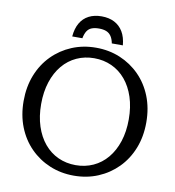

<svg xmlns="http://www.w3.org/2000/svg" viewBox="-96 -984 986 1079"><g transform="rotate(10 397.0 -444.5)"><path d="M397 10Q323 10 259.5 -16.5Q196 -43 148 -91.5Q100 -140 73.5 -207Q47 -274 47 -355Q47 -436 73.5 -503Q100 -570 148 -618.5Q196 -667 259.5 -693.5Q323 -720 397 -720Q471 -720 534.5 -693.5Q598 -667 646 -618.5Q694 -570 720.5 -503Q747 -436 747 -355Q747 -274 720.5 -207Q694 -140 646 -91.5Q598 -43 534.5 -16.5Q471 10 397 10ZM397 -50Q451 -50 497 -71Q543 -92 576.5 -132Q610 -172 628.5 -228.5Q647 -285 647 -355Q647 -425 628.5 -481.5Q610 -538 576.5 -578Q543 -618 497 -639Q451 -660 397 -660Q343 -660 297 -639Q251 -618 217.5 -578Q184 -538 165.5 -481.5Q147 -425 147 -355Q147 -285 165.5 -228.5Q184 -172 217.5 -132Q251 -92 297 -71Q343 -50 397 -50ZM397 -899Q439 -899 470 -883Q501 -867 519.5 -836Q538 -805 542 -759H479Q474 -785 463 -800.5Q452 -816 435 -822.5Q418 -829 394 -829Q370 -829 353 -822.5Q336 -816 326 -800.5Q316 -785 311 -759H253Q257 -805 275 -836Q293 -867 324 -883Q355 -899 397 -899Z"/></g></svg>

Font: Roboto Serif 20pt
Style: Regular
Weight: 400
Designer: Greg Gazdowicz
Foundry: Commercial Type
Version: Version 1.008